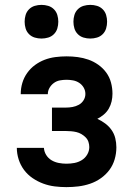

<svg xmlns="http://www.w3.org/2000/svg" viewBox="-20 -759 540 787"><path d="M252 8Q228 8 204 5Q180 2 157 -6.5Q134 -15 113.5 -29Q93 -43 78.5 -62.5Q64 -82 56.5 -105.5Q49 -129 49 -153H160Q161 -137 169.5 -123.5Q178 -110 191.5 -102Q205 -94 221 -91Q237 -88 252 -88Q269 -88 285 -91Q301 -94 315 -102.5Q329 -111 337.5 -125.5Q346 -140 346 -156Q346 -167 342.5 -177.5Q339 -188 331 -196Q323 -204 313.5 -209.5Q304 -215 293.5 -217.5Q283 -220 272 -221Q261 -222 250 -222H193V-318H250Q264 -318 277.5 -320.5Q291 -323 303 -329.5Q315 -336 322.5 -348Q330 -360 330 -374Q330 -388 323 -400Q316 -412 304.5 -419.5Q293 -427 279.5 -429.5Q266 -432 253 -432Q239 -432 225.5 -429.5Q212 -427 201 -419Q190 -411 183 -399Q176 -387 176 -373H65V-374Q65 -397 71.5 -419Q78 -441 91.5 -460Q105 -479 123.5 -492.5Q142 -506 163 -514Q184 -522 207 -525Q230 -528 253 -528Q276 -528 298.5 -525Q321 -522 342.5 -514.5Q364 -507 383 -493.5Q402 -480 415.5 -461.5Q429 -443 435 -420.5Q441 -398 441 -375Q441 -359 437.5 -343.5Q434 -328 426 -314Q418 -300 405.5 -289.5Q393 -279 379 -272Q396 -264 411 -253Q426 -242 437 -226.5Q448 -211 452.5 -192.5Q457 -174 457 -155Q457 -130 450 -106Q443 -82 428.5 -62.5Q414 -43 393.5 -28.5Q373 -14 349.5 -6Q326 2 301.5 5Q277 8 252 8ZM350 -601Q336 -601 322.5 -605Q309 -609 299 -619Q289 -629 285 -642.5Q281 -656 281 -670Q281 -684 285 -697.5Q289 -711 299 -721Q309 -731 322.5 -735Q336 -739 350 -739Q364 -739 377.5 -735Q391 -731 401 -721Q411 -711 415 -697.5Q419 -684 419 -670Q419 -656 415 -642.5Q411 -629 401 -619Q391 -609 377.5 -605Q364 -601 350 -601ZM150 -601Q136 -601 122.5 -605Q109 -609 99 -619Q89 -629 85 -642.5Q81 -656 81 -670Q81 -684 85 -697.5Q89 -711 99 -721Q109 -731 122.5 -735Q136 -739 150 -739Q164 -739 177.5 -735Q191 -731 201 -721Q211 -711 215 -697.5Q219 -684 219 -670Q219 -656 215 -642.5Q211 -629 201 -619Q191 -609 177.5 -605Q164 -601 150 -601Z"/></svg>

Font: Iosevka SS18
Style: Bold
Weight: 700
Monospace: yes
Designer: Belleve Invis
Foundry: Belleve Invis
Version: Version 25.1.1; ttfautohint (v1.8.4)